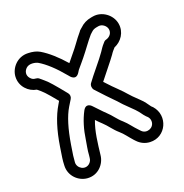

<svg xmlns="http://www.w3.org/2000/svg" viewBox="-147 -674 824 858"><g transform="rotate(-30 264.5 -245.0)"><path d="M479 -466C479 -447 464 -434 446 -432C440 -432 434 -429 430 -425C414 -413 409 -406 398 -395C375 -371 314 -322 289 -297C281 -289 280 -274 286 -265C311 -226 328 -200 338 -186C347 -173 354 -163 359 -154C366 -142 381 -123 401 -94C417 -70 416 -64 428 -46L434 -38C439 -29 440 -22 438 -12C431 17 392 23 376 -1L370 -10C354 -33 344 -57 328 -77C309 -100 300 -124 283 -146C270 -163 255 -188 243 -205C242 -207 224 -234 202 -206C177 -174 157 -134 143 -91C134 -64 127 -50 120 -21L117 -11C114 -1 110 5 101 11C74 28 43 1 50 -27C55 -48 59 -60 74 -103C98 -172 124 -223 152 -255C163 -268 171 -276 175 -281C182 -289 183 -300 178 -309C146 -367 127 -399 114 -413C106 -422 101 -429 99 -431C95 -435 89 -438 84 -439C75 -441 70 -445 64 -454C52 -473 61 -492 76 -501C93 -512 120 -502 131 -493C158 -470 188 -431 218 -378C223 -368 238 -341 262 -365L272 -376C288 -390 303 -401 316 -413C345 -438 371 -465 397 -486C409 -493 415 -501 436 -501H445C463 -501 479 -483 479 -466ZM445 -551H436C414 -551 394 -545 377 -533C372 -530 375 -532 375 -532C363 -525 365 -526 360 -521C345 -508 334 -499 316 -481C299 -464 271 -442 250 -423C223 -468 193 -506 164 -531C150 -543 132 -550 112 -554C62 -565 20 -530 11 -491C0 -445 30 -405 65 -393C85 -370 90 -364 126 -300C123 -297 119 -292 115 -287C81 -248 52 -193 27 -120C12 -76 7 -63 2 -39C-10 11 24 53 63 63C113 76 154 42 165 3C181 -50 196 -103 222 -146C229 -135 236 -125 243 -116C260 -94 270 -68 289 -45C304 -27 314 -4 328 18L334 27C346 45 364 58 386 63C460 80 515 -1 476 -65L470 -73C461 -90 458 -102 442 -123C403 -175 409 -175 379 -216C371 -227 358 -245 339 -275C363 -297 415 -341 434 -360C442 -369 451 -376 460 -383C497 -391 529 -423 529 -466C529 -511 490 -551 445 -551Z"/></g></svg>

Font: AppleStorm
Style: XbdOut
Weight: 800
Foundry: Cannot Into Space Fonts
Version: Version 1.01